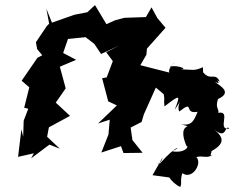

<svg xmlns="http://www.w3.org/2000/svg" viewBox="-20 -587 921 754"><path d="M717 -91C687 -81 703 -34 713 -13C723 -14 709 16 655 7C695 -8 680 -26 608 55C582 59 614 60 618 32L579 101L645 110C652 122 672 141 688 147C696 128 686 126 696 93C735 121 776 54 751 30C777 22 791 38 818 20C786 37 839 -16 785 19C868 -18 862 -44 821 -79C872 -34 862 -102 881 -82C829 -74 891 -154 837 -144C842 -159 824 -161 836 -198C891 -223 850 -247 824 -265C859 -251 816 -283 843 -266C825 -308 804 -262 772 -311C777 -258 779 -268 777 -323C741 -308 742 -313 689 -315C726 -315 659 -338 644 -321C695 -367 635 -323 645 -302L531 -331L555 -372L557 -396L630 -478L598 -516L575 -558L553 -520L468 -517L431 -507L398 -492L353 -567L323 -539L272 -529L184 -498L162 -553L173 -494L164 -485L121 -421L126 -394L146 -370L127 -360L65 -270L95 -244L75 -164L91 -160L73 -113L71 -50L64 -79L51 29L113 15L102 35L174 -19L215 -3L165 -50L172 -87L255 -132L199 -184L238 -240L215 -325L279 -352L228 -379L247 -434L316 -441L350 -415L377 -375L448 -408L397 -382L423 -347L399 -283L381 -280L405 -189L439 -173L365 -102L411 -117L406 -59L378 12L455 -13L465 14L540 13L500 -37L493 -86L536 -108L545 -138L592 -243L623 -217C628 -191 622 -197 626 -169C689 -218 689 -215 666 -156C710 -220 670 -176 684 -149C746 -198 699 -137 756 -148C745 -124 737 -88 690 -100Z"/></svg>

Font: Asimov Aggro
Style: It
Weight: 500
Designer: Google
Version: Version 2.000980; 2014